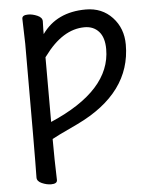

<svg xmlns="http://www.w3.org/2000/svg" viewBox="-52 -758 661 819"><g transform="rotate(-5 278.0 -348.0)"><path d="M157 -248Q418 -360 418 -537Q418 -587 395 -612.5Q372 -638 334 -638Q240 -638 161 -530L157 -525ZM134 17Q115 17 94.5 8Q74 -1 74 -17Q76 -105 76 -590L73 -697Q73 -713 99 -713Q118 -713 138.5 -704Q159 -695 159 -679Q159 -658 158 -643V-624Q221 -713 346 -713Q415 -713 459 -666Q503 -619 503 -549Q503 -342 268 -229Q225 -208 188 -191L157 -175Q157 -87 160 1Q160 17 134 17Z"/></g></svg>

Font: LXGW WenKai Lite
Style: Bold
Weight: 700
Designer: LXGW / Fontworks Inc.
Foundry: LXGW / Fontworks Inc.
Version: Version 1.330;April 28, 2024